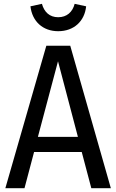

<svg xmlns="http://www.w3.org/2000/svg" viewBox="-20 -983 608 1003"><path d="M284 -820C366 -820 422 -872 430 -950L370 -963C359 -920 329 -893 284 -893C239 -893 211 -920 199 -963L139 -950C148 -872 203 -820 284 -820ZM457 0H559L347 -744H222L8 0H108L158 -189H407ZM178 -268 283 -663 387 -268Z"/></svg>

Font: Glow Sans SC Condensed Medium
Style: Regular
Weight: 600
Width: 3
Designer: Ryoko NISHIZUKA (kana, bopomofo & ideographs); Paul D. Hunt (Latin, Greek & Cyrillic); Sandoll Communications, Soo-young
Version: Version 0.93